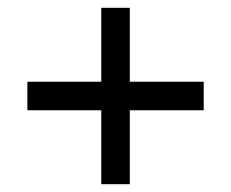

<svg xmlns="http://www.w3.org/2000/svg" viewBox="-20 -568 591 491"><path d="M239 -97V-286H50V-359H239V-548H312V-359H501V-286H312V-97Z"/></svg>

Font: guzrati115
Style: Regular
Weight: 400
Designer: Jelle Bosma - Monotype Design Team, Universal Thirst
Foundry: Monotype Imaging Inc.
Version: Version 2.102